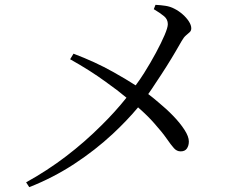

<svg xmlns="http://www.w3.org/2000/svg" viewBox="-20 -761 1040 794"><path d="M101 13 88 -7Q175 -55 253 -114.5Q331 -174 399 -242Q456 -298 503 -357Q466 -388 418 -422Q354 -469 270 -516L284 -539Q374 -505 447 -464Q499 -435 541 -408Q559 -432 576 -459Q603 -502 625 -543Q647 -584 660.5 -615.5Q674 -647 674 -661Q674 -681 658.5 -694Q643 -707 616 -723L623 -741Q644 -740 664 -737Q684 -734 701 -725Q719 -716 735 -702Q751 -688 761 -672.5Q771 -657 771 -644Q771 -634 764.5 -628Q758 -622 749 -614.5Q740 -607 731 -591Q723 -577 707 -549.5Q691 -522 669 -487Q647 -452 622 -415Q608 -393 593 -372Q613 -357 635 -338Q668 -311 696.5 -281.5Q725 -252 743 -224Q761 -196 761 -176Q761 -159 753 -147Q745 -135 727 -135Q711 -135 699 -148.5Q687 -162 669 -188Q651 -214 618 -251Q592 -281 551 -317Q505 -262 446 -207Q374 -140 287 -83Q200 -26 101 13Z"/></svg>

Font: Early Summer Mincho
Style: Regular
Weight: 400
Designer: GuiWonder
Version: Version 1.002